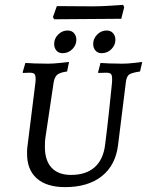

<svg xmlns="http://www.w3.org/2000/svg" viewBox="-20 -758 603 787"><path d="M477 -681 340 -680 202 -679 197 -688 213 -733 360 -732Q390 -732 431 -734.5Q472 -737 485 -738L489 -728ZM202 -578Q202 -600 218.5 -616.5Q235 -633 257 -633Q274 -633 283.5 -622Q293 -611 293 -595Q293 -573 276.5 -556.5Q260 -540 237 -540Q220 -540 211 -551Q202 -562 202 -578ZM362 -578Q362 -600 378.5 -616.5Q395 -633 417 -633Q434 -633 443.5 -622Q453 -611 453 -595Q453 -573 436.5 -556.5Q420 -540 397 -540Q380 -540 371 -551Q362 -562 362 -578ZM164 -156Q164 -100 191.5 -70.5Q219 -41 271 -41Q333 -41 368.5 -73Q404 -105 411 -166Q419 -228 427.5 -307Q436 -386 439 -418Q441 -445 436.5 -452.5Q432 -460 416 -460L383 -459L382 -462L392 -500Q402 -499 428 -498Q454 -497 481 -497Q503 -497 529 -500Q555 -503 563 -504L554 -465Q520 -460 509.5 -452.5Q499 -445 496 -422L464 -164Q454 -81 397.5 -36Q341 9 247 9Q171 9 130.5 -27Q90 -63 91 -131V-139Q91 -148 93 -162L125 -418Q126 -424 126 -434Q126 -450 121 -455Q116 -460 101 -460L74 -459L73 -462L84 -500Q94 -499 121.5 -498Q149 -497 177 -497Q198 -497 226 -500Q254 -503 263 -504L255 -465Q226 -461 215 -452Q204 -443 200 -421L166 -193Q164 -180 164 -156Z"/></svg>

Font: Alegreya SC
Style: Italic
Weight: 400
Italic angle: -7°
Designer: Juan Pablo del Peral
Foundry: Huerta Tipografica
Version: Version 2.007; ttfautohint (v1.6)